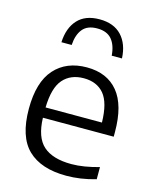

<svg xmlns="http://www.w3.org/2000/svg" viewBox="-120 -886 791 977"><g transform="rotate(15 275.0 -397.5)"><path d="M323.5 9.5Q190.5 9.5 121.2 -57.2Q52 -124 52 -271Q52 -411.5 114 -481Q176 -550.5 284 -550.5Q390.5 -550.5 448.2 -480.5Q506 -410.5 506 -269V-245H133Q136 -142 185.5 -98.2Q235 -54.5 333.5 -54.5Q366.5 -54.5 402.8 -60.5Q439 -66.5 478.5 -77.5V-13.5Q436.5 -1.5 398.5 4Q360.5 9.5 323.5 9.5ZM283 -493Q214 -493 174.5 -448.2Q135 -403.5 132.5 -299H429.5Q427.5 -403 389.8 -448Q352 -493 283 -493ZM124.5 -640.5Q128 -716.5 168 -760Q208 -803.5 283 -803.5Q358 -803.5 399 -759.8Q440 -716 443.5 -640.5H389.5Q385.5 -695 360 -725.2Q334.5 -755.5 283 -755.5Q231.5 -755.5 206.8 -725.2Q182 -695 178.5 -640.5Z"/></g></svg>

Font: Encode Sans Semi Expanded
Style: Regular
Weight: 400
Width: 6
Designer: Multiple Designers
Foundry: Impallari Type
Version: Version 3.000; ttfautohint (v1.8.3) -l 8 -r 50 -G 200 -x 14 